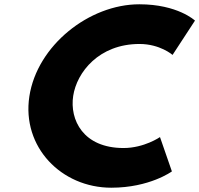

<svg xmlns="http://www.w3.org/2000/svg" viewBox="-20 -860 929 895"><path d="M556 -170C367 -170 304.2 -302 321.2 -413C338 -523 441.2 -655 630.2 -655C726.2 -655 784.4 -604 784.4 -604L888.9 -764C888.9 -764 808.5 -840 629.5 -840C395.5 -840 153.2 -648 116.9 -411C80.8 -175 265.7 15 498.7 15C677.7 15 781.3 -61 781.3 -61L725.8 -221C725.8 -221 652 -170 556 -170Z"/></svg>

Font: Sztylet
Style: BdObl
Weight: 700
Foundry: Cannot Into Space Fonts, PlusOne Fonts
Version: Version 0.12